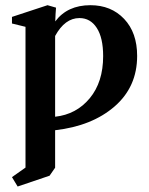

<svg xmlns="http://www.w3.org/2000/svg" viewBox="-20 -487 565 728"><path d="M46.9 220.2 25.4 184.6 76.7 148.4V-385.3L25.4 -397.9V-422.9L160.2 -467.3L192.4 -458Q190.4 -435.1 189.5 -405.8Q235.4 -467.3 322.8 -467.3Q401.4 -467.3 450.7 -415.3Q500 -363.3 500 -274.9Q500 -157.7 414.6 -83.5Q329.1 -9.3 189 6.8V148.9L168 179.2ZM281.2 -418.5Q226.1 -418.5 189 -350.6V-44.4Q269.5 -53.2 320.3 -114.5Q371.1 -175.8 371.1 -274.4Q371.1 -343.8 346.9 -381.1Q322.8 -418.5 281.2 -418.5Z"/></svg>

Font: Elstob 6pt SemiBold
Style: Regular
Weight: 600
Designer: Peter S. Baker
Version: Version 1.015